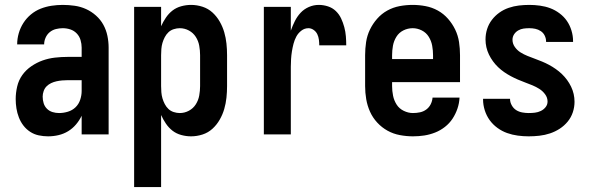

<svg xmlns="http://www.w3.org/2000/svg" viewBox="-20 -548 2415 783"><path d="M176 8Q157 8 138 4Q119 0 103 -10.5Q87 -21 75.5 -36Q64 -51 57 -69Q50 -87 47 -106Q44 -125 44 -144Q44 -169 50 -195Q56 -221 71 -242Q86 -263 108 -278Q130 -293 154 -301.5Q178 -310 204 -313Q230 -316 256 -316H313V-354Q313 -369 308.5 -384.5Q304 -400 293 -411.5Q282 -423 267 -428Q252 -433 236 -433Q222 -433 208 -429.5Q194 -426 183 -417Q172 -408 166 -394.5Q160 -381 160 -367H50Q50 -390 56.5 -412.5Q63 -435 75.5 -454.5Q88 -474 106 -489Q124 -504 145.5 -512.5Q167 -521 190 -524.5Q213 -528 236 -528Q260 -528 284.5 -524.5Q309 -521 331 -511Q353 -501 371.5 -484.5Q390 -468 401.5 -447Q413 -426 418 -402Q423 -378 423 -354V0H313V-76Q304 -57 290 -40.5Q276 -24 258 -13Q240 -2 219 3Q198 8 176 8ZM221 -87Q239 -87 257 -92.5Q275 -98 288 -110.5Q301 -123 307 -141Q313 -159 313 -177V-221H256Q245 -221 233.5 -220Q222 -219 210.5 -216.5Q199 -214 188.5 -209Q178 -204 170 -196Q162 -188 158 -176.5Q154 -165 154 -154Q154 -140 158 -127Q162 -114 171.5 -104.5Q181 -95 194 -91Q207 -87 221 -87Z M527 215V-520H637V-441Q645 -459 656.5 -476Q668 -493 683.5 -505Q699 -517 719 -522.5Q739 -528 759 -528Q783 -528 806 -520.5Q829 -513 846.5 -497Q864 -481 876 -460Q888 -439 894.5 -416.5Q901 -394 903.5 -370.5Q906 -347 906 -323V-197Q906 -173 903.5 -149.5Q901 -126 894.5 -103.5Q888 -81 876 -60Q864 -39 846.5 -23Q829 -7 806 0.5Q783 8 759 8Q739 8 719 2.5Q699 -3 683.5 -15Q668 -27 656.5 -44Q645 -61 637 -79V215ZM713 -87Q733 -87 750.5 -96.5Q768 -106 778.5 -122.5Q789 -139 792.5 -158.5Q796 -178 796 -197V-323Q796 -342 792.5 -361.5Q789 -381 778.5 -397.5Q768 -414 750.5 -423.5Q733 -433 713 -433Q701 -433 688.5 -429Q676 -425 667 -416.5Q658 -408 652 -396.5Q646 -385 642.5 -373Q639 -361 638 -348Q637 -335 637 -323V-197Q637 -185 638 -172Q639 -159 642.5 -147Q646 -135 652 -123.5Q658 -112 667 -103.5Q676 -95 688.5 -91Q701 -87 713 -87Z M1056 0V-520H1166V-423Q1173 -443 1182.5 -462Q1192 -481 1206 -496Q1220 -511 1239.5 -519.5Q1259 -528 1280 -528Q1299 -528 1317.5 -522Q1336 -516 1349.5 -503Q1363 -490 1371 -473Q1379 -456 1384 -437.5Q1389 -419 1390.5 -400Q1392 -381 1392 -363H1282Q1282 -374 1280.5 -386Q1279 -398 1274 -408.5Q1269 -419 1259 -426Q1249 -433 1238 -433Q1222 -433 1209 -423Q1196 -413 1188.5 -399Q1181 -385 1177 -369.5Q1173 -354 1170.5 -338.5Q1168 -323 1167 -307Q1166 -291 1166 -276V0Z M1664 8Q1638 8 1611 3Q1584 -2 1560.5 -15Q1537 -28 1518.5 -48Q1500 -68 1489 -92.5Q1478 -117 1473.5 -143.5Q1469 -170 1469 -197V-323Q1469 -350 1473 -376.5Q1477 -403 1488.5 -427Q1500 -451 1518 -471.5Q1536 -492 1559.5 -505Q1583 -518 1609.5 -523Q1636 -528 1663 -528Q1689 -528 1715.5 -523Q1742 -518 1765.5 -505Q1789 -492 1807 -471.5Q1825 -451 1836.5 -427Q1848 -403 1852 -376.5Q1856 -350 1856 -323V-213H1579V-197Q1579 -177 1583 -157.5Q1587 -138 1597.5 -121.5Q1608 -105 1626.5 -96Q1645 -87 1664 -87Q1679 -87 1693 -90Q1707 -93 1718.5 -101.5Q1730 -110 1736.5 -123Q1743 -136 1744 -150H1854Q1853 -127 1845.5 -105Q1838 -83 1825.5 -64Q1813 -45 1794.5 -30.5Q1776 -16 1754.5 -7.5Q1733 1 1710.5 4.5Q1688 8 1664 8ZM1746 -307V-323Q1746 -342 1742.5 -361.5Q1739 -381 1728.5 -398Q1718 -415 1700 -424Q1682 -433 1663 -433Q1643 -433 1625 -424Q1607 -415 1596.5 -398Q1586 -381 1582.5 -361.5Q1579 -342 1579 -323V-307Z M2136 8Q2114 8 2091.5 5Q2069 2 2048 -5.5Q2027 -13 2008.5 -26.5Q1990 -40 1977 -58Q1964 -76 1957 -98Q1950 -120 1950 -142V-145H2060V-144Q2060 -131 2067 -118.5Q2074 -106 2085 -99Q2096 -92 2109.5 -89.5Q2123 -87 2136 -87Q2149 -87 2161.5 -88.5Q2174 -90 2185.5 -95.5Q2197 -101 2205 -111Q2213 -121 2213 -134Q2213 -150 2203 -163.5Q2193 -177 2179.5 -185.5Q2166 -194 2151.5 -200Q2137 -206 2122 -211.5Q2107 -217 2092 -223.5Q2077 -230 2063 -237.5Q2049 -245 2036 -254Q2023 -263 2011.5 -274Q2000 -285 1990.5 -298Q1981 -311 1974 -325.5Q1967 -340 1963.5 -355.5Q1960 -371 1960 -387Q1960 -409 1966.5 -429.5Q1973 -450 1986 -467Q1999 -484 2016.5 -496.5Q2034 -509 2054.5 -516Q2075 -523 2096 -525.5Q2117 -528 2139 -528Q2160 -528 2182 -525Q2204 -522 2224 -514.5Q2244 -507 2262 -493.5Q2280 -480 2292 -462.5Q2304 -445 2310.5 -423.5Q2317 -402 2317 -381V-377H2207V-379Q2207 -391 2201.5 -402.5Q2196 -414 2185.5 -421Q2175 -428 2163 -430.5Q2151 -433 2139 -433Q2127 -433 2115.5 -431.5Q2104 -430 2093.5 -424Q2083 -418 2076.5 -408Q2070 -398 2070 -386Q2070 -370 2079.5 -356.5Q2089 -343 2102.5 -334.5Q2116 -326 2131 -320Q2146 -314 2161 -308.5Q2176 -303 2190.5 -297Q2205 -291 2219 -283.5Q2233 -276 2246.5 -266.5Q2260 -257 2271.5 -246Q2283 -235 2292.5 -222Q2302 -209 2309 -194.5Q2316 -180 2319.5 -164.5Q2323 -149 2323 -133Q2323 -111 2316 -90Q2309 -69 2295 -52Q2281 -35 2262.5 -23Q2244 -11 2223 -4Q2202 3 2180 5.5Q2158 8 2136 8Z"/></svg>

Font: Iosevka QP
Style: Bold
Weight: 700
Designer: Belleve Invis
Foundry: Belleve Invis
Version: Version 20.0.0; ttfautohint (v1.8.4)